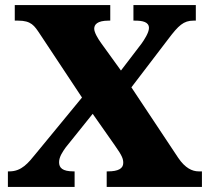

<svg xmlns="http://www.w3.org/2000/svg" viewBox="-20 -734 825 754"><path d="M11 0H273V-61H269C225 -61 212 -75 212 -97C212 -118 226 -138 238 -155L344 -287L431 -163C461 -121 464 -109 464 -94C464 -72 444 -61 404 -61H399V0H773V-61H760C735 -61 707 -74 680 -114L496 -391L641 -581C681 -634 701 -653 740 -653H749V-714H504V-653H509C540 -653 565 -648 565 -624C565 -606 546 -577 536 -563L455 -457L377 -565C364 -583 350 -607 350 -621C350 -637 361 -653 407 -653H413V-714H38V-653H51C103 -653 115 -633 137 -600L302 -351L121 -131C91 -94 65 -61 17 -61H11Z"/></svg>

Font: Noto Serif Georgian Black
Style: Regular
Weight: 900
Designer: Monotype Design Team, Akaki Razmadze
Foundry: Google LLC
Version: Version 2.003